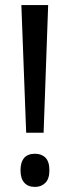

<svg xmlns="http://www.w3.org/2000/svg" viewBox="-20 -734 277 763"><path d="M153.3 -206.5H84L64.9 -713.9H171.4ZM61.5 -57.1Q61.5 -89.4 75.9 -106.2Q90.3 -123 119.1 -123Q145.5 -123 160.9 -107.2Q176.3 -91.3 176.3 -57.1Q176.3 -23.4 160.2 -7.3Q144 8.8 119.1 8.8Q91.3 8.8 76.4 -8.1Q61.5 -24.9 61.5 -57.1Z"/></svg>

Font: Open Sans Condensed Medium
Style: Regular
Weight: 500
Width: 3
Designer: Monotype Design Team
Foundry: Monotype Imaging Inc.
Version: Version 3.000